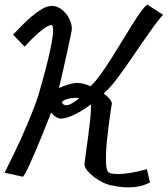

<svg xmlns="http://www.w3.org/2000/svg" viewBox="-25 -773 735 842"><path d="M249 -319.3Q254.9 -311.5 264.6 -311.5Q276.4 -311.5 290.5 -319.8Q304.7 -328.1 322.3 -341.8Q314.5 -343.8 305.7 -343.8Q296.9 -343.8 286.6 -342.3Q276.4 -340.8 267.6 -337.9Q258.8 -335 252.9 -331.5Q247.1 -328.1 247.1 -324.2Q247.1 -321.3 249 -319.3ZM452.1 -16.6Q455.1 -14.6 460.9 -12.7Q470.7 -9.8 494.1 -9.8Q512.7 -9.8 543 -14.2Q573.2 -18.6 619.1 -31.2L632.8 27.3Q607.4 40 584.5 44.4Q561.5 48.8 539.1 48.8Q514.6 48.8 494.1 45.4Q473.6 42 459 39.1Q444.3 36.1 424.8 26.4Q405.3 16.6 387.7 3.4Q370.1 -9.8 357.9 -24.9Q345.7 -40 345.7 -52.7V-54.7Q346.7 -66.4 351.1 -98.1Q355.5 -129.9 360.8 -168.5Q366.2 -207 370.1 -244.1Q374 -281.2 374 -303.7V-315.4Q358.4 -303.7 340.8 -292.5Q323.2 -281.2 305.7 -272.5Q288.1 -263.7 272 -258.3Q255.9 -252.9 243.2 -252.9Q235.4 -252.9 228.5 -255.9Q213.9 -261.7 199.2 -279.3Q190.4 -256.8 178.7 -227.5Q167 -198.2 154.8 -168Q142.6 -137.7 129.9 -108.4Q117.2 -79.1 106.4 -55.2Q95.7 -31.2 87.4 -15.6Q79.1 0 75.2 2L-4.9 -15.6Q39.1 -102.5 67.4 -165.5Q95.7 -228.5 112.3 -270.5Q131.8 -319.3 142.6 -352.5Q152.3 -386.7 164.1 -428.7Q175.8 -470.7 185.5 -511.2Q195.3 -551.8 201.7 -586.4Q208 -621.1 208 -641.6Q208 -657.2 203.1 -662.1H202.1Q201.2 -662.1 200.7 -662.6Q200.2 -663.1 199.2 -663.1Q196.3 -663.1 188.5 -660.2Q180.7 -657.2 167 -647.5Q153.3 -637.7 132.8 -619.1Q112.3 -600.6 83 -568.4L32.2 -621.1Q48.8 -637.7 69.3 -659.2Q89.8 -680.7 112.3 -699.7Q134.8 -718.8 157.2 -732.4Q179.7 -746.1 200.2 -747.1H202.1Q220.7 -747.1 236.8 -737.3Q252.9 -727.5 264.6 -712.9Q276.4 -698.2 283.2 -680.7Q290 -663.1 290 -648.4Q290 -640.6 289.1 -637.7Q288.1 -631.8 282.7 -605.5Q277.3 -579.1 269 -542.5Q260.7 -505.9 251.5 -463.9Q242.2 -421.9 233.4 -386.7Q252 -395.5 271 -401.4Q290 -407.2 306.6 -409.2H314.5Q340.8 -409.2 372.1 -394.5Q393.6 -415 417 -447.8Q440.4 -480.5 463.9 -517.6Q487.3 -554.7 510.7 -593.3Q534.2 -631.8 554.7 -664.6Q575.2 -697.3 592.3 -721.2Q609.4 -745.1 621.1 -752.9L690.4 -708Q673.8 -691.4 649.9 -658.2Q626 -625 598.6 -585.4Q571.3 -545.9 542.5 -503.9Q513.7 -461.9 487.3 -426.8Q472.7 -407.2 457.5 -390.6Q442.4 -374 429.7 -363.3Q446.3 -350.6 456.1 -338.9Q465.8 -327.1 465.8 -316.4Q465.8 -315.4 465.3 -315.4Q464.8 -315.4 464.8 -314.5Q462.9 -303.7 459 -277.3Q455.1 -251 450.7 -216.8Q446.3 -182.6 442.9 -146Q439.5 -109.4 439.5 -79.1Q439.5 -54.7 441.9 -38.1Q444.3 -21.5 452.1 -16.6Z"/></svg>

Font: Miniver
Style: Regular
Weight: 400
Designer: Dathan Boardman
Foundry: Open Window
Version: Version 1.000